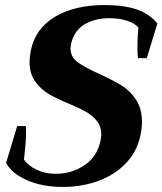

<svg xmlns="http://www.w3.org/2000/svg" viewBox="-20 -730 643 760"><path d="M4 -85 48 -231H82Q83 -223 83 -204Q83 -168 75 -98Q93 -73 126.5 -57.5Q160 -42 200 -42Q264 -42 314.5 -76Q365 -110 378 -174Q381 -188 381 -199Q381 -229 364 -250.5Q347 -272 322 -286.5Q297 -301 254 -319Q203 -340 172 -358.5Q141 -377 119 -408Q97 -439 97 -485Q97 -503 102 -530Q120 -618 198.5 -664Q277 -710 393 -710Q471 -710 521.5 -692.5Q572 -675 603 -637L561 -500H526Q524 -515 524 -547Q524 -585 528 -621Q512 -639 481.5 -648.5Q451 -658 414 -658Q354 -658 313 -632.5Q272 -607 261 -555Q259 -543 259 -539Q259 -505 286.5 -484.5Q314 -464 372 -438Q426 -413 460 -392.5Q494 -372 518 -336Q542 -300 542 -248Q542 -224 536 -195Q523 -131 479 -84.5Q435 -38 369.5 -14Q304 10 229 10Q149 10 88.5 -16Q28 -42 4 -85Z"/></svg>

Font: Trirong
Style: Bold Italic
Weight: 700
Italic angle: -12°
Designer: Katatrad Team
Foundry: CadsonDemak
Version: Version 1.001